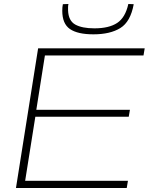

<svg xmlns="http://www.w3.org/2000/svg" viewBox="-20 -942 745 962"><path d="M60 0 171 -700H705L699 -664H205L162 -392H631L625 -357H157L106 -36H621L615 0ZM448 -770Q369 -770 330.5 -796.5Q292 -823 292 -888Q292 -907 295 -921L323 -922Q321 -914 321 -906Q321 -898 321 -890Q323 -838 357 -819Q391 -800 453 -800Q526 -800 567 -827Q608 -854 623 -922L650 -921Q634 -833 583 -801.5Q532 -770 448 -770Z"/></svg>

Font: Georama Extended ExtraLight
Style: Italic
Weight: 200
Width: 7
Italic angle: -9°
Designer: Jean-Baptiste Levee
Foundry: Production Type
Version: Version 1.000